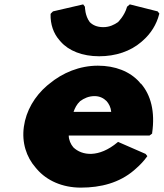

<svg xmlns="http://www.w3.org/2000/svg" viewBox="-20 -835 748 877"><path d="M488 -324H316C322 -341 330 -358 346 -373C364 -386 385 -396 412 -396C435 -396 453 -387 467 -373C478 -360 486 -345 488 -324ZM517 -185C431 -113 354 -124 315 -162C303 -176 294 -196 294 -216H663L675 -225V-228C689 -325 669 -401 624 -453L622 -454H621L617 -460C573 -509 506 -535 427 -535C344 -535 266 -503 205 -452L195 -444C138 -395 99 -329 89 -256C79 -184 100 -118 143 -69L149 -62C194 -10 265 22 349 22C441 22 525 0 592 -57L601 -65C618 -80 636 -98 651 -119L653 -122L645 -132L519 -187ZM560 -804V-803C549 -763 519 -734 519 -734C502 -722 480 -711 452 -711C422 -711 403 -721 390 -734C368 -763 368 -803 368 -803V-804L360 -815L222 -783L212 -773L211 -770C210 -724 224 -683 251 -652L257 -645C294 -603 356 -578 433 -578C509 -578 576 -601 625 -643L634 -651C669 -682 695 -723 707 -770L708 -773L700 -783L573 -815Z"/></svg>

Font: Hussar Woodtype
Style: UltraObl
Weight: 900
Foundry: Cannot Into Space Fonts
Version: Version 1.07